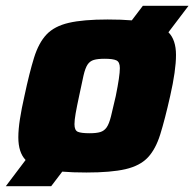

<svg xmlns="http://www.w3.org/2000/svg" viewBox="-47 -585 668 660"><path d="M-27 55 41 -35Q16 -61 16 -113Q16 -140 21.5 -175.5Q27 -211 37 -255Q54 -335 70 -386.5Q86 -438 113 -466.5Q140 -495 189.5 -506.5Q239 -518 323 -518Q371 -518 406 -515L444 -565H601L532 -474Q558 -448 558 -396Q558 -343 538 -255Q520 -175 504 -123.5Q488 -72 461 -43.5Q434 -15 384.5 -3.5Q335 8 250 8Q202 8 167 5L129 55ZM261 -127Q284 -127 297.5 -131Q311 -135 319.5 -147Q328 -159 334.5 -185Q341 -211 351 -255Q365 -324 365 -351Q365 -372 353 -377.5Q341 -383 313 -383Q289 -383 275.5 -379Q262 -375 254 -363Q246 -351 240 -325Q234 -299 225 -255Q217 -218 213 -195Q209 -172 209 -158Q209 -137 220.5 -132Q232 -127 261 -127Z"/></svg>

Font: Saira ExtraBold
Style: Italic
Weight: 800
Italic angle: -12°
Designer: Hector Gatti with collaboration of the Omnibus-Type team
Foundry: Omnibus-Type
Version: Version 1.100; ttfautohint (v1.8.3)